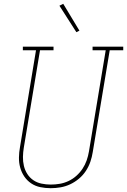

<svg xmlns="http://www.w3.org/2000/svg" viewBox="-20 -980 667 1008"><path d="M246 8Q218 8 191.5 2.5Q165 -3 143.5 -17.5Q122 -32 107.5 -53.5Q93 -75 86 -100.5Q79 -126 79.5 -153.5Q80 -181 85 -208L169 -716H100V-735H261V-716H190L105 -205Q101 -181 100.5 -156.5Q100 -132 105.5 -109Q111 -86 123.5 -66.5Q136 -47 155 -34Q174 -21 198 -16Q222 -11 246 -11Q270 -11 293.5 -15Q317 -19 339.5 -29.5Q362 -40 381 -57Q400 -74 413.5 -94.5Q427 -115 435 -138Q443 -161 447 -185L535 -716H466V-735H627V-716H556L467 -182Q463 -156 454.5 -131Q446 -106 431 -83Q416 -60 394.5 -42Q373 -24 348.5 -12.5Q324 -1 298 3.5Q272 8 246 8Q246 8 246 8Q246 8 246 8ZM381 -811 292 -950 312 -960 397 -819Z"/></svg>

Font: Iosevka Curly Slab ThExObl
Style: Regular
Weight: 100
Width: 7
Italic angle: -9°
Monospace: yes
Designer: Belleve Invis
Foundry: Belleve Invis
Version: Version 11.1.0; ttfautohint (v1.8.3)